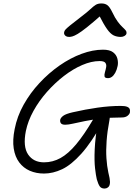

<svg xmlns="http://www.w3.org/2000/svg" viewBox="-20 -996 775 1113"><path d="M586 97Q567 97 558 84Q549 71 541 43Q536 22 531 -20.5Q526 -63 529 -130.5Q532 -198 548 -292L577 -290Q510 -170 451.5 -105Q393 -40 340 -15Q287 10 235 10Q190 10 153 -6Q116 -22 91.5 -54.5Q67 -87 59.5 -135.5Q52 -184 65 -248Q79 -321 117 -389Q155 -457 209 -515Q263 -573 325.5 -616.5Q388 -660 453 -684Q518 -708 577 -708Q616 -708 635.5 -693Q655 -678 660.5 -656Q666 -634 662 -614Q657 -590 648 -574Q639 -558 628.5 -550.5Q618 -543 606 -543Q588 -543 586 -553Q584 -563 588.5 -578Q593 -593 595.5 -607.5Q598 -622 590.5 -632Q583 -642 557 -642Q510 -642 456.5 -619Q403 -596 350.5 -555.5Q298 -515 252 -463Q206 -411 174 -353Q142 -295 130 -237Q112 -146 143 -100.5Q174 -55 235 -55Q286 -55 331 -80Q376 -105 421.5 -159.5Q467 -214 519 -302Q534 -328 550.5 -338Q567 -348 591 -348Q607 -348 613 -334.5Q619 -321 614 -297Q602 -234 598 -179Q594 -124 597 -78.5Q600 -33 608 4Q613 23 615 35.5Q617 48 617.5 56.5Q618 65 616 73Q614 84 605.5 90.5Q597 97 586 97ZM358 -273Q340 -273 333.5 -281Q327 -289 329 -302Q332 -314 347 -325Q362 -336 401 -345Q475 -362 545.5 -372Q616 -382 680 -382Q705 -382 717 -377Q729 -372 732 -363.5Q735 -355 733 -344Q731 -334 719 -324.5Q707 -315 685 -315Q618 -315 565 -308.5Q512 -302 472 -294Q432 -286 404 -279.5Q376 -273 358 -273ZM381 -782Q370 -782 363 -786Q356 -790 353 -796.5Q350 -803 352 -810Q353 -817 359.5 -824.5Q366 -832 386 -848.5Q406 -865 448 -897Q485 -925 503.5 -942.5Q522 -960 535 -968Q548 -976 568 -976Q589 -976 602.5 -966Q616 -956 631 -925Q647 -891 662.5 -870.5Q678 -850 690 -839Q702 -828 708.5 -820Q715 -812 713 -801Q711 -793 701.5 -787.5Q692 -782 680 -782Q657 -782 638.5 -791Q620 -800 600.5 -827.5Q581 -855 553 -910L570 -911Q517 -864 483.5 -837.5Q450 -811 430.5 -799.5Q411 -788 400 -785Q389 -782 381 -782Z"/></svg>

Font: Shantell Sans Light
Style: Italic
Weight: 300
Italic angle: -11°
Designer: Stephen Nixon, Anya Danilova, Shantell Martin
Foundry: Arrow Type
Version: Version 1.008;[ac192a2d6]